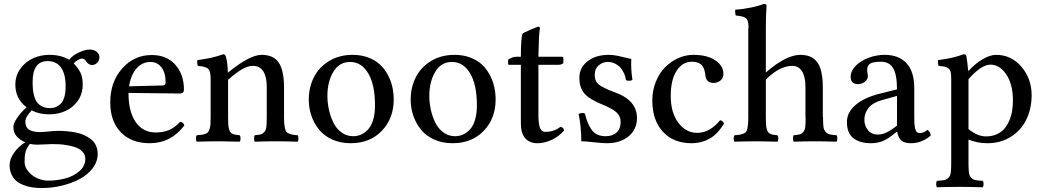

<svg xmlns="http://www.w3.org/2000/svg" viewBox="-20 -719 5287 977"><path d="M146 -301.8Q146 -280.8 147.5 -264.4Q148.9 -248 154.3 -229Q159.7 -210 168.9 -197.8Q178.2 -185.5 195.1 -177.2Q211.9 -168.9 234.9 -168.9Q249.5 -168.9 262.2 -173.6Q274.9 -178.2 287.4 -189.5Q299.8 -200.7 306.9 -223.6Q314 -246.6 314 -279.8Q314 -342.3 290.5 -375.2Q267.1 -408.2 222.2 -408.2Q146 -408.2 146 -301.8ZM131.8 13.2Q114.7 35.6 109.9 54.4Q105 73.2 105 103Q105 133.3 126.5 156.5Q147.9 179.7 174.3 189.9Q200.7 200.2 223.1 200.2Q270 200.2 311.8 189.2Q353.5 178.2 383.8 152.1Q414.1 126 414.1 88.9Q414.1 69.3 401.1 54.7Q388.2 40 370.1 32.7Q352.1 25.4 326.7 20.8Q301.3 16.1 282.7 15.1Q264.2 14.2 243.2 14.2Q236.8 14.2 211.7 15.6Q186.5 17.1 169.9 17.1Q149.4 17.1 131.8 13.2ZM28.8 121.1Q28.8 91.8 50.5 59.6Q72.3 27.3 108.9 4.9Q81.5 -5.9 64.7 -25.6Q47.9 -45.4 47.9 -73.2Q47.9 -91.3 67.4 -119.6Q86.9 -147.9 115.2 -172.9Q58.1 -216.3 58.1 -288.1Q58.1 -333.5 83.3 -368.9Q108.4 -404.3 147.5 -422.1Q186.5 -439.9 231 -439.9Q290 -439.9 332 -415Q350.1 -438 381.8 -452.4Q413.6 -466.8 437 -466.8Q458 -466.8 471.9 -455.6Q485.8 -444.3 485.8 -428.2Q485.8 -411.1 474.6 -399.7Q463.4 -388.2 448.2 -388.2Q438.5 -388.2 429.4 -395Q420.4 -401.9 417 -409.2Q409.2 -420.9 397 -420.9Q387.7 -420.9 374 -412.4Q360.4 -403.8 355 -396Q378.9 -372.1 389.9 -348.1Q400.9 -324.2 400.9 -289.1Q400.9 -241.7 376.2 -206.5Q351.6 -171.4 313.2 -154.3Q274.9 -137.2 230 -137.2Q180.2 -137.2 141.1 -157.2Q108.9 -123.5 108.9 -101.1Q108.9 -71.8 127.9 -59.3Q147 -46.9 184.1 -46.9Q197.3 -46.9 228 -50Q258.8 -53.2 274.9 -53.2Q296.4 -53.2 316.7 -51.5Q336.9 -49.8 361.1 -45.7Q385.3 -41.5 404.8 -33Q424.3 -24.4 441.2 -12Q458 0.5 467.5 20Q477.1 39.6 477.1 64Q477.1 103 451.9 136.5Q426.8 169.9 386 191.7Q345.2 213.4 294.9 225.6Q244.6 237.8 192.9 237.8Q167.5 237.8 145 234.6Q122.6 231.4 100.8 223.1Q79.1 214.8 63.5 201.9Q47.9 189 38.3 168.2Q28.8 147.5 28.8 121.1Z M636.7 -279.8 808.1 -284.2Q822.8 -284.2 822.8 -298.8Q822.8 -349.1 801.5 -376.5Q780.3 -403.8 745.1 -403.8Q704.1 -403.8 675 -371.1Q646 -338.4 636.7 -279.8ZM897 -99.1Q913.6 -97.7 918 -80.1Q849.1 9.8 741.7 9.8Q648.9 9.8 595 -45.7Q541 -101.1 541 -198.2Q541 -302.2 601.8 -370.6Q662.6 -439 752 -439Q828.1 -439 872.1 -389.6Q916 -340.3 916 -263.2Q916 -243.2 895 -243.2L633.8 -246.1Q633.8 -151.4 670.4 -98.1Q707 -44.9 772 -44.9Q811 -44.9 839.4 -56.9Q867.7 -68.8 897 -99.1Z M1425.3 -272.9V-122.1Q1425.3 -96.7 1427.5 -81.3Q1429.7 -65.9 1433.1 -55.9Q1436.5 -45.9 1446 -41.3Q1455.6 -36.6 1465.1 -34.4Q1474.6 -32.2 1494.6 -30.8Q1498.5 -26.4 1498.5 -14.4Q1498.5 -2.4 1494.6 2Q1430.2 0 1381.3 0Q1340.8 0 1276.4 2Q1272.9 -2.4 1272.9 -14.4Q1272.9 -26.4 1276.4 -30.8Q1297.9 -32.7 1307.4 -35.4Q1316.9 -38.1 1325.2 -47.6Q1333.5 -57.1 1335.4 -73.7Q1337.4 -90.3 1337.4 -122.1V-276.9Q1337.4 -328.6 1319.6 -356.2Q1301.8 -383.8 1266.6 -383.8Q1241.7 -383.8 1212.2 -366.9Q1182.6 -350.1 1140.6 -313V-122.1Q1140.6 -101.1 1141.4 -87.2Q1142.1 -73.2 1145.3 -63Q1148.4 -52.7 1151.6 -47.4Q1154.8 -42 1162.8 -38.3Q1170.9 -34.7 1178.2 -33.4Q1185.5 -32.2 1199.7 -30.8Q1204.1 -26.4 1204.1 -14.4Q1204.1 -2.4 1199.7 2Q1135.3 0 1096.7 0Q1045.9 0 981.4 2Q977.1 -2.4 977.1 -14.4Q977.1 -26.4 981.4 -30.8Q998.5 -32.2 1007.6 -33.4Q1016.6 -34.7 1026.1 -38.3Q1035.6 -42 1039.3 -47.4Q1043 -52.7 1046.6 -63.2Q1050.3 -73.7 1051 -87.2Q1051.8 -100.6 1051.8 -122.1V-315.9Q1051.8 -355.5 1040.5 -367.9Q1029.3 -380.4 986.3 -383.8Q981.9 -399.9 984.4 -413.1Q1062.5 -422.9 1115.7 -442.9Q1125 -442.9 1128.4 -433.1Q1137.7 -407.7 1139.6 -349.1Q1250 -439.9 1311.5 -439.9Q1371.6 -439.9 1398.4 -400.4Q1425.3 -360.8 1425.3 -272.9Z M1551.3 -211.9Q1551.3 -274.4 1577.1 -325.7Q1603 -377 1654.5 -408.4Q1706.1 -439.9 1774.4 -439.9Q1816.9 -439.9 1852.3 -427Q1887.7 -414.1 1911.6 -392.3Q1935.5 -370.6 1951.9 -341.1Q1968.3 -311.5 1975.8 -279.3Q1983.4 -247.1 1983.4 -212.9Q1983.4 -116.2 1922.9 -53.2Q1862.3 9.8 1764.2 9.8Q1712.9 9.8 1671.4 -8.8Q1629.9 -27.3 1604.2 -58.6Q1578.6 -89.8 1564.9 -129.2Q1551.3 -168.5 1551.3 -211.9ZM1761.2 -403.8Q1706.1 -403.8 1676 -353.3Q1646 -302.7 1646 -231Q1646 -197.3 1653.3 -162.8Q1660.6 -128.4 1675.5 -96.9Q1690.4 -65.4 1717 -45.7Q1743.7 -25.9 1777.3 -25.9Q1797.4 -25.9 1815.9 -33.7Q1834.5 -41.5 1851.3 -58.6Q1868.2 -75.7 1878.2 -107.4Q1888.2 -139.2 1888.2 -182.1Q1888.2 -287.6 1853.8 -345.7Q1819.3 -403.8 1761.2 -403.8Z M2069.8 -211.9Q2069.8 -274.4 2095.7 -325.7Q2121.6 -377 2173.1 -408.4Q2224.6 -439.9 2293 -439.9Q2335.4 -439.9 2370.8 -427Q2406.2 -414.1 2430.2 -392.3Q2454.1 -370.6 2470.5 -341.1Q2486.8 -311.5 2494.4 -279.3Q2502 -247.1 2502 -212.9Q2502 -116.2 2441.4 -53.2Q2380.9 9.8 2282.7 9.8Q2231.4 9.8 2189.9 -8.8Q2148.4 -27.3 2122.8 -58.6Q2097.2 -89.8 2083.5 -129.2Q2069.8 -168.5 2069.8 -211.9ZM2279.8 -403.8Q2224.6 -403.8 2194.6 -353.3Q2164.6 -302.7 2164.6 -231Q2164.6 -197.3 2171.9 -162.8Q2179.2 -128.4 2194.1 -96.9Q2209 -65.4 2235.6 -45.7Q2262.2 -25.9 2295.9 -25.9Q2315.9 -25.9 2334.5 -33.7Q2353 -41.5 2369.9 -58.6Q2386.7 -75.7 2396.7 -107.4Q2406.7 -139.2 2406.7 -182.1Q2406.7 -287.6 2372.3 -345.7Q2337.9 -403.8 2279.8 -403.8Z M2606.4 -430.2H2630.4Q2630.4 -512.7 2637.7 -545.9Q2639.6 -550.8 2677 -566.9Q2714.4 -583 2719.7 -583Q2727.5 -583 2727.5 -574.2Q2721.7 -539.6 2720.7 -467.8L2719.7 -430.2H2838.4Q2846.7 -430.2 2846.7 -423.8V-401.9Q2846.7 -396 2838.9 -392.6Q2831.1 -389.2 2822.3 -389.2H2719.7V-136.2Q2719.7 -89.8 2727.5 -68.8Q2735.4 -47.9 2754.4 -47.9Q2799.3 -47.9 2832.5 -74.2Q2847.7 -69.8 2850.6 -55.2Q2824.2 -24.4 2787.4 -7.3Q2750.5 9.8 2714.4 9.8Q2674.8 9.8 2652.6 -15.4Q2630.4 -40.5 2630.4 -91.8V-389.2H2570.3Q2565.4 -389.2 2565.4 -395V-415Q2587.4 -430.2 2606.4 -430.2Z M2924.3 -139.2Q2932.6 -144 2943.4 -144Q2951.7 -144 2956.1 -141.1Q2963.4 -113.3 2970.5 -95.7Q2977.5 -78.1 2989.3 -60.5Q3001 -43 3019 -34.4Q3037.1 -25.9 3062 -25.9Q3097.7 -25.9 3117.9 -45.2Q3138.2 -64.5 3138.2 -99.1Q3138.2 -127 3118.2 -146.2Q3098.1 -165.5 3043 -188Q2980 -213.4 2954.1 -242.9Q2928.2 -272.5 2928.2 -323.2Q2928.2 -375 2970 -407.5Q3011.7 -439.9 3078.1 -439.9Q3105 -439.9 3145.3 -429.9Q3185.5 -419.9 3192.4 -418.9Q3189.5 -369.6 3198.2 -312Q3190.4 -308.1 3180.2 -308.1Q3170.4 -308.1 3166 -311Q3161.6 -334 3152.6 -351.6Q3143.6 -369.1 3133.8 -378.7Q3124 -388.2 3111.8 -394.3Q3099.6 -400.4 3090.6 -402.1Q3081.5 -403.8 3073.2 -403.8Q3045.9 -403.8 3026.1 -386.2Q3006.3 -368.7 3006.3 -337.9Q3006.3 -304.7 3028.3 -287.8Q3050.3 -271 3104 -251Q3221.2 -210.4 3221.2 -119.1Q3221.2 -60.1 3178.5 -25.1Q3135.7 9.8 3068.4 9.8Q3046.9 9.8 3002.9 4.9Q2959 0 2938 0Q2938 -72.3 2924.3 -139.2Z M3664.1 -89.8Q3630.4 -35.2 3589.6 -12.7Q3548.8 9.8 3500 9.8Q3405.8 9.8 3352.5 -49.3Q3299.3 -108.4 3299.3 -207Q3299.3 -258.8 3317.4 -303.5Q3335.4 -348.1 3365 -377.4Q3394.5 -406.7 3431.6 -423.3Q3468.8 -439.9 3507.3 -439.9Q3578.6 -439.9 3619.9 -412.1Q3661.1 -384.3 3661.1 -342.8Q3661.1 -321.3 3645.8 -309.1Q3630.4 -296.9 3611.3 -296.9Q3573.7 -296.9 3569.3 -335Q3567.9 -349.6 3564.9 -360.6Q3562 -371.6 3554.9 -382.3Q3547.9 -393.1 3534.2 -398.9Q3520.5 -404.8 3501 -404.8Q3452.1 -404.8 3422.6 -358.4Q3393.1 -312 3393.1 -231Q3393.1 -145.5 3431.9 -94.2Q3470.7 -43 3527.3 -43Q3591.8 -43 3644 -106.9Q3659.2 -105.5 3664.1 -89.8Z M3877 -576.2V-350.1Q3980 -439.9 4052.7 -439.9Q4112.8 -439.9 4139.9 -400.6Q4167 -361.3 4167 -272.9V-122.1H4168Q4168 -90.3 4170.2 -73.7Q4172.4 -57.1 4181.4 -47.6Q4190.4 -38.1 4201.4 -35.4Q4212.4 -32.7 4236.8 -30.8Q4240.7 -26.4 4240.7 -14.4Q4240.7 -2.4 4236.8 2Q4172.4 0 4124 0Q4083.5 0 4019 2Q4015.1 -2.4 4015.1 -14.4Q4015.1 -26.4 4019 -30.8Q4040.5 -32.7 4050 -35.4Q4059.6 -38.1 4067.6 -47.6Q4075.7 -57.1 4077.6 -73.7Q4079.6 -90.3 4079.6 -122.1H4078.6V-276.9Q4078.6 -328.1 4061.3 -356Q4043.9 -383.8 4011.7 -383.8Q3946.8 -383.8 3877 -314V-122.1Q3877 -101.1 3877.7 -87.2Q3878.4 -73.2 3881.6 -63Q3884.8 -52.7 3887.9 -47.4Q3891.1 -42 3899.2 -38.3Q3907.2 -34.7 3914.6 -33.4Q3921.9 -32.2 3936 -30.8Q3940.4 -26.4 3940.4 -14.4Q3940.4 -2.4 3936 2Q3871.6 0 3833 0Q3782.2 0 3717.8 2Q3713.4 -2.4 3713.4 -14.4Q3713.4 -26.4 3717.8 -30.8Q3738.3 -32.2 3748.3 -34.4Q3758.3 -36.6 3767.8 -41.3Q3777.3 -45.9 3780.5 -56.2Q3783.7 -66.4 3785.6 -81.3Q3787.6 -96.2 3787.6 -122.1V-576.2H3789.1Q3789.1 -613.8 3777.3 -625.2Q3765.6 -636.7 3723.6 -640.1Q3722.2 -645 3721.2 -654.5Q3720.2 -664.1 3721.7 -669.9Q3759.8 -671.9 3801.8 -680.7Q3843.8 -689.5 3866.7 -699.2Q3873 -699.2 3877 -696.5Q3880.9 -693.8 3880.9 -689.9Q3877 -645.5 3877 -576.2Z M4544.4 -80.1V-231L4469.2 -210Q4420.9 -196.8 4399.7 -169.9Q4378.4 -143.1 4378.4 -109.9Q4378.4 -79.1 4396.7 -56.6Q4415 -34.2 4448.2 -34.2Q4488.8 -34.2 4544.4 -80.1ZM4545.4 -47.9H4542.5L4520.5 -30.8Q4491.2 -7.8 4466.1 1Q4440.9 9.8 4411.6 9.8Q4355.5 9.8 4322.5 -15.9Q4289.6 -41.5 4289.6 -98.1Q4289.6 -147.5 4333.7 -185.1Q4377.9 -222.7 4456.5 -242.2L4544.4 -264.2Q4544.4 -338.9 4524.9 -371.8Q4505.4 -404.8 4464.4 -404.8Q4423.8 -404.8 4408.2 -395.5Q4392.6 -386.2 4392.6 -362.8Q4392.6 -355.5 4394.5 -345.7Q4396.5 -335.9 4396.5 -332Q4396.5 -316.4 4381.6 -303.7Q4366.7 -291 4345.2 -291Q4308.6 -291 4308.6 -328.1Q4308.6 -357.4 4333.7 -383.5Q4358.9 -409.7 4399.2 -424.8Q4439.5 -439.9 4482.4 -439.9Q4552.7 -439.9 4592.5 -397.7Q4632.3 -355.5 4632.3 -270V-124Q4632.3 -103 4633.1 -90.8Q4633.8 -78.6 4636.5 -65.9Q4639.2 -53.2 4645 -47.6Q4650.9 -42 4660.6 -42Q4680.7 -42 4699.2 -58.1Q4713.4 -49.3 4716.3 -29.8Q4698.2 -12.2 4671.4 -1.2Q4644.5 9.8 4615.2 9.8Q4581.1 9.8 4565.7 -5.1Q4550.3 -20 4545.4 -47.9Z M4908.2 -315.9V-312V-62Q4954.6 -24.9 4997.1 -24.9Q5028.3 -24.9 5052.7 -36.1Q5077.1 -47.4 5092 -65.4Q5106.9 -83.5 5116.9 -108.2Q5127 -132.8 5130.6 -157.2Q5134.3 -181.6 5134.3 -208Q5134.3 -290 5100.6 -340.1Q5066.9 -390.1 5020 -390.1Q4973.1 -390.1 4908.2 -315.9ZM4908.2 -8.8V109.9H4820.3V-314.9Q4820.3 -337.4 4818.1 -349.6Q4815.9 -361.8 4807.9 -369.4Q4799.8 -377 4788.8 -379.4Q4777.8 -381.8 4755.4 -383.8Q4753.9 -388.7 4752.9 -398.4Q4752 -408.2 4753.4 -413.1Q4833 -423.3 4883.3 -442.9Q4896 -442.9 4897.5 -433.1Q4903.8 -395.5 4906.2 -359.9H4910.2Q4940.9 -394 4979.2 -417Q5017.6 -439.9 5048.3 -439.9Q5126 -439.9 5177.7 -379.2Q5229.5 -318.4 5229.5 -234.9Q5229.5 -167 5203.1 -111.8Q5176.8 -56.6 5124.5 -23.4Q5072.3 9.8 5003.4 9.8Q4954.1 9.8 4908.2 -8.8ZM4748 233.9Q4743.7 229.5 4743.7 217.5Q4743.7 205.6 4748 201.2Q4773.9 199.7 4785.6 197.3Q4797.4 194.8 4806.6 185.1Q4815.9 175.3 4818.1 158.7Q4820.3 142.1 4820.3 109.9H4908.2Q4908.2 142.1 4910.4 158.7Q4912.6 175.3 4921.9 185.1Q4931.2 194.8 4942.9 197.3Q4954.6 199.7 4980.5 201.2Q4984.9 205.6 4984.9 217.5Q4984.9 229.5 4980.5 233.9Q4910.2 231.9 4864.3 231.9Q4818.4 231.9 4748 233.9Z"/></svg>

Font: Common Serif News
Style: Regular
Weight: 450
Designer: Philipp H. Poll, Khaled Hosny
Foundry: Stefan Peev, Context Ltd.
Version: Version 1.026